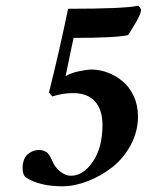

<svg xmlns="http://www.w3.org/2000/svg" viewBox="-20 -651 517 676"><path d="M465.8 -241.2Q465.8 -187.5 439.9 -139.9Q414.1 -92.3 374.3 -61.5Q334.5 -30.8 288.3 -12.9Q242.2 4.9 200.2 4.9Q116.2 4.9 68.4 -28.3Q59.6 -39.1 59.6 -57.6Q59.6 -92.8 77.6 -107.9Q95.7 -123 117.2 -123Q125.5 -123 132.6 -120.6Q139.6 -118.2 144 -115.2Q148.4 -112.3 152.6 -106.2Q156.7 -100.1 158.4 -96.7Q160.2 -93.3 163.6 -85.7Q167 -78.1 168 -76.2Q177.2 -58.1 194.6 -45.2Q211.9 -32.2 229.5 -32.2Q273.4 -32.2 307.1 -82Q340.8 -131.8 340.8 -210.9Q340.8 -265.1 314.2 -294.2Q287.6 -323.2 237.3 -323.2Q201.2 -323.2 164.1 -311.5Q162.6 -312.5 152.3 -325.2Q189.9 -474.6 219.7 -620.1Q418 -620.1 466.8 -630.9Q470.7 -627.9 473.6 -623.3Q476.6 -618.7 476.6 -616.2Q476.6 -604 459.7 -574.2Q442.9 -544.4 430.7 -527.3Q386.7 -517.6 239.3 -517.6Q237.8 -512.7 232.9 -489Q228 -465.3 221.4 -433.3Q214.8 -401.4 210.9 -382.8Q228.5 -394 258.1 -400.1Q287.6 -406.2 301.8 -406.2Q330.6 -406.2 359.1 -395.5Q387.7 -384.8 411.9 -364.7Q436 -344.7 450.9 -312.5Q465.8 -280.3 465.8 -241.2Z"/></svg>

Font: Crimson
Style: BoldItalic
Weight: 700
Italic angle: -11°
Version: Version 0.8